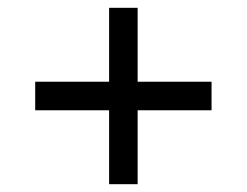

<svg xmlns="http://www.w3.org/2000/svg" viewBox="-20 -568 632 491"><path d="M259 -286H70V-359H259V-548H332V-359H521V-286H332V-97H259Z"/></svg>

Font: lmalayalam05
Style: Book
Weight: 400
Designer: Jelle Bosma - Monotype Design Team
Foundry: Monotype Imaging Inc.
Version: Version 2.003